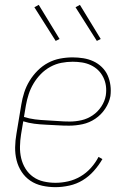

<svg xmlns="http://www.w3.org/2000/svg" viewBox="-20 -765 540 793"><path d="M209 8Q181 8 154 2Q127 -4 105.5 -18.5Q84 -33 69.5 -55Q55 -77 48.5 -103Q42 -129 42.5 -157Q43 -185 48 -213L68 -333Q72 -358 80 -383Q88 -408 102 -431Q116 -454 135.5 -473.5Q155 -493 178.5 -505.5Q202 -518 228 -523Q254 -528 280 -528Q302 -528 324 -524.5Q346 -521 365.5 -512Q385 -503 400.5 -488Q416 -473 424.5 -454Q433 -435 436 -413Q439 -391 436 -368Q431 -341 414.5 -316Q398 -291 373.5 -274.5Q349 -258 321 -252Q293 -246 265 -246Q241 -246 217.5 -247.5Q194 -249 169.5 -250Q145 -251 121.5 -254Q98 -257 76 -264L67 -210Q63 -185 62.5 -160Q62 -135 67.5 -111.5Q73 -88 85.5 -68Q98 -48 117 -34.5Q136 -21 160 -15.5Q184 -10 209 -10Q235 -10 261.5 -16Q288 -22 312 -36Q336 -50 355 -71Q374 -92 387 -117L403 -108Q388 -82 367.5 -59Q347 -36 321.5 -20.5Q296 -5 266.5 1.5Q237 8 209 8ZM269 -263Q292 -263 316.5 -268.5Q341 -274 362.5 -288.5Q384 -303 398.5 -325Q413 -347 417 -371Q420 -391 417.5 -410Q415 -429 406.5 -446Q398 -463 385 -475.5Q372 -488 355 -496Q338 -504 319 -507Q300 -510 280 -510Q257 -510 233.5 -505.5Q210 -501 188 -489Q166 -477 148.5 -459Q131 -441 118.5 -420Q106 -399 98.5 -376Q91 -353 87 -330L79 -282Q101 -275 124.5 -272Q148 -269 172.5 -268Q197 -267 220.5 -265Q244 -263 269 -263ZM380 -596 292 -735 310 -745 396 -604ZM210 -596 122 -735 140 -745 226 -604Z"/></svg>

Font: Iosevka Curly Slab Thin
Style: Italic
Weight: 100
Italic angle: -9°
Monospace: yes
Designer: Belleve Invis
Foundry: Belleve Invis
Version: Version 22.1.2; ttfautohint (v1.8.4)